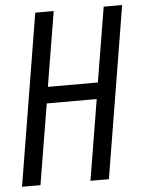

<svg xmlns="http://www.w3.org/2000/svg" viewBox="-53 -777 606 819"><g transform="rotate(-5 250.5 -367.5)"><path d="M8 0 129 -735H208L155 -415H369L422 -735H501L380 0H301L358 -345H144L87 0Z"/></g></svg>

Font: Iosevka SS18
Style: Italic
Weight: 400
Italic angle: -9°
Monospace: yes
Designer: Belleve Invis
Foundry: Belleve Invis
Version: Version 25.1.1; ttfautohint (v1.8.4)